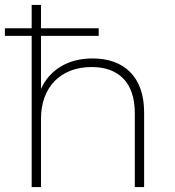

<svg xmlns="http://www.w3.org/2000/svg" viewBox="-20 -762 711 782"><path d="M382 -647H147V-742H109V-647H0V-616H109V0H147V-279C147 -406 226 -489 353 -489C464 -489 529 -425 529 -302V0H567V-305C567 -449 485 -524 357 -524C256 -524 182 -477 147 -400V-616H382Z"/></svg>

Font: Montserrat-Alt1 ExtLt
Style: Regular
Weight: 200
Designer: Differentunic
Foundry: Differentunic
Version: Version 7.222